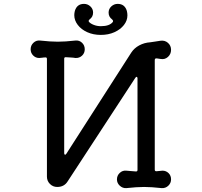

<svg xmlns="http://www.w3.org/2000/svg" viewBox="-20 -946 1040 990"><path d="M500 -766Q461 -766 430 -780Q399 -794 381 -817.5Q363 -841 363 -868Q363 -878 366 -890Q377 -926 413 -926Q432 -926 446 -913Q460 -900 460 -881Q460 -859 442 -846Q434 -839 439 -833Q447 -824 464 -817.5Q481 -811 500 -811Q545 -811 562 -833Q563 -835 563 -838Q563 -841 558 -846Q540 -859 540 -881Q540 -900 554 -913Q568 -926 587 -926Q623 -926 634 -890Q637 -878 637 -867Q637 -840 619 -817Q601 -794 570 -780Q539 -766 500 -766ZM818 -66Q836 -66 849 -53.5Q862 -41 862 -21Q862 -2 848 11.5Q834 25 814 24Q786 21 764.5 19.5Q743 18 723 18Q703 18 681.5 19.5Q660 21 631 24Q612 25 597.5 11.5Q583 -2 583 -21Q583 -41 597.5 -54.5Q612 -68 631 -66Q642 -65 654.5 -64Q667 -63 680 -62H682Q689 -62 689 -70V-542Q689 -548 685.5 -549.5Q682 -551 678 -545L329 -11Q311 18 275 18Q253 18 237.5 2.5Q222 -13 222 -35V-642Q222 -650 215 -650Q206 -650 198 -648.5Q190 -647 182 -647Q164 -647 151 -660Q138 -673 138 -692Q138 -712 152.5 -725.5Q167 -739 186 -737Q215 -734 236.5 -732.5Q258 -731 278 -731Q298 -731 319.5 -732.5Q341 -734 369 -737Q389 -739 403 -725.5Q417 -712 417 -692Q417 -672 403 -659Q389 -646 369 -647Q358 -649 345.5 -649.5Q333 -650 320 -651H318Q311 -651 311 -643V-156Q311 -150 314.5 -148.5Q318 -147 322 -153L657 -675Q672 -698 698 -712Q724 -726 755 -728Q769 -730 782 -732Q795 -734 808 -736Q830 -739 846 -725Q862 -711 862 -689Q862 -667 846 -652.5Q830 -638 808 -642Q803 -643 798 -643.5Q793 -644 788 -645H786Q778 -645 778 -636V-71Q778 -63 786 -63Q794 -63 802.5 -64.5Q811 -66 818 -66Z"/></svg>

Font: Kiwi Maru Medium
Style: Regular
Weight: 500
Designer: Hiroki-Chan
Version: Version 1.100